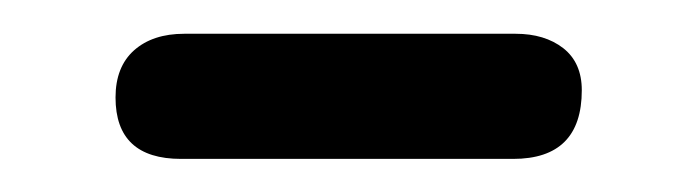

<svg xmlns="http://www.w3.org/2000/svg" viewBox="-20 -306 420 116"><path d="M291.5 -285.6Q309.1 -285.6 320.3 -276.9Q331.5 -268.1 331.5 -251.5Q331.5 -210 290 -210H89.4Q49.8 -210 49.8 -247.1Q49.8 -265.6 61 -275.6Q72.3 -285.6 91.3 -285.6Z"/></svg>

Font: Corben
Style: Regular
Weight: 400
Designer: vernon adams
Foundry: vernon adams
Version: Version 1.100